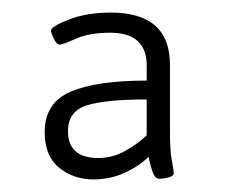

<svg xmlns="http://www.w3.org/2000/svg" viewBox="-20 -726 359 305"><path d="M128 -441Q97 -441 74 -459.5Q51 -478 51 -516Q51 -563 92.5 -580.5Q134 -598 213 -598V-622Q213 -674 155 -674Q122 -674 100.5 -664.5Q79 -655 75 -655Q70 -655 65.5 -664.5Q61 -674 61 -677Q61 -684 89.5 -695Q118 -706 156 -706Q250 -706 250 -623V-517Q250 -486 253 -470.5Q256 -455 256 -451Q256 -446 247 -444Q238 -442 233 -442Q226 -442 222 -454Q218 -466 216 -477Q201 -462 178 -451.5Q155 -441 128 -441ZM136 -475Q158 -475 177.5 -485.5Q197 -496 213 -511V-568Q147 -568 117.5 -558.5Q88 -549 88 -518Q88 -475 136 -475Z"/></svg>

Font: Asap ExtraLight
Style: Regular
Weight: 200
Designer: Pablo Cosgaya
Foundry: Omnibus-Type
Version: Version 3.001; ttfautohint (v1.8.4.7-5d5b)